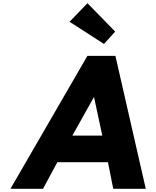

<svg xmlns="http://www.w3.org/2000/svg" viewBox="-20 -1172 970 1192"><path d="M523.1 -1152 411.9 -1037 625.5 -899 695.1 -976ZM696.5 -825H522.5L45 0H247L336.1 -165H650.1L683 0H885ZM615.2 -330H429.2L563.5 -570Z"/></svg>

Font: Hussar Wysoki
Style: Obl
Weight: 700
Foundry: Cannot Into Space Fonts
Version: Version 0.92